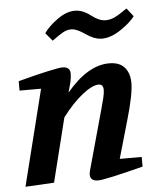

<svg xmlns="http://www.w3.org/2000/svg" viewBox="-54 -800 713 853"><g transform="rotate(-5 303.0 -373.0)"><path d="M25 7 132 -421H36V-463Q115 -484 167.5 -495.5Q220 -507 234 -507Q269 -507 269 -477Q269 -458 264 -437L252 -393Q347 -507 443 -507Q489 -507 511.5 -481Q534 -455 534 -411Q534 -360 501 -247L453 -80H551V-37Q470 -16 417.5 -4.5Q365 7 349 7Q314 7 314 -22Q314 -33 323 -62L390 -304Q398 -332 403.5 -355Q409 -378 409 -391Q409 -417 388 -417Q360 -417 315 -381.5Q270 -346 224 -285L153 0ZM172 -665Q192 -694 232.5 -723.5Q273 -753 312 -753Q346 -753 381 -726Q416 -699 444 -699Q466 -699 486.5 -709Q507 -719 541 -743L570 -706Q549 -678 505 -648.5Q461 -619 421 -619Q388 -619 350 -645.5Q312 -672 289 -672Q270 -672 253 -663Q236 -654 202 -629Z"/></g></svg>

Font: Volkhov
Style: Bold Italic
Weight: 700
Designer: Cyreal (www.cyreal.org)
Foundry: Cyreal (www.cyreal.org)
Version: Version 1.001